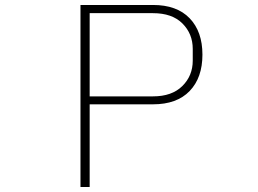

<svg xmlns="http://www.w3.org/2000/svg" viewBox="-20 -753 1040 773"><path d="M304 0V-733H596Q692 -733 743.5 -679.5Q795 -626 795 -533Q795 -440 743.5 -386.5Q692 -333 596 -333H341V0ZM596 -365Q672 -365 714 -406.5Q756 -448 756 -509V-556Q756 -617 714.5 -658.5Q673 -700 596 -700H341V-365Z"/></svg>

Font: IBM Plex Sans JP ExtraLight
Style: Regular
Weight: 200
Designer: Mike Abbink; Paul van der Laan; Pieter van Rosmalen; Wujin Sim; Yejin Wi; Jinhee Kim; Boomi Park; Yona Kim; Kichan Ma
Foundry: Sandoll Inc.
Version: Version 1.001